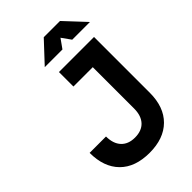

<svg xmlns="http://www.w3.org/2000/svg" viewBox="-263 -1000 1113 1113"><g transform="rotate(-45 293.0 -444.0)"><path d="M280.3 9.8Q162.1 9.8 97.9 -55Q33.7 -119.7 33.7 -236.3H168Q168 -177.7 198 -145.3Q228 -112.8 282.7 -112.8Q338 -112.8 368 -145Q397.9 -177.3 397.9 -236.3V-693.4H526.9V-236.3Q526.9 -119.2 461.7 -54.7Q396.5 9.8 280.3 9.8ZM239.3 -574.7V-693.4H466.8V-574.7ZM201.2 -771.5 319.8 -898.4H452.6L571.3 -771.5H426.3L377.9 -839.4H394.5L346.2 -771.5Z"/></g></svg>

Font: Cascadia Mono
Style: Regular
Weight: 400
Monospace: yes
Designer: Aaron Bell
Foundry: Saja Typeworks
Version: Version 2404.023